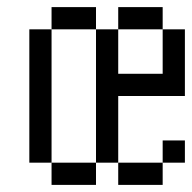

<svg xmlns="http://www.w3.org/2000/svg" viewBox="-20 -520 540 540"><path d="M250 -437.5H125V-500H250ZM62.5 -437.5H125V-62.5H62.5ZM125 -62.5H250V0H125ZM250 -437.5H312.5V-312.5H437.5V-437.5H500V-250H312.5V-62.5H250ZM312.5 -62.5H437.5V0H312.5ZM312.5 -500H437.5V-437.5H312.5ZM437.5 -125H500V-62.5H437.5Z"/></svg>

Font: 寒蝉点阵体 16px
Style: Regular
Weight: 400
Designer: Designed by Warren2060
Foundry: ChillType
Version: Version 1.000